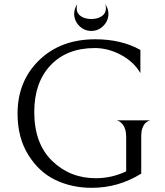

<svg xmlns="http://www.w3.org/2000/svg" viewBox="-20 -888 792 919"><path d="M335 -822Q335 -846 350 -868Q347 -858 347 -848Q347 -824 367 -810.5Q387 -797 417 -797Q447 -797 467 -810.5Q487 -824 487 -848Q487 -858 484 -868Q499 -845 499 -822Q499 -789 475 -764.5Q451 -740 417 -740Q383 -740 359 -764.5Q335 -789 335 -822ZM419 11Q324 11 245.5 -26.5Q167 -64 115.5 -146.5Q64 -229 64 -344Q64 -499 167 -599.5Q270 -700 436 -700Q561 -700 652 -649V-538Q621 -592 559.5 -625Q498 -658 434 -658Q300 -658 222 -575.5Q144 -493 144 -352Q144 -201 229.5 -118Q315 -35 438 -35Q516 -35 584 -68V-233Q584 -253 579.5 -268Q575 -283 568.5 -291Q562 -299 555.5 -304Q549 -309 544 -310L540 -312H700Q698 -312 695 -311Q692 -310 684.5 -305.5Q677 -301 671.5 -294Q666 -287 661 -272.5Q656 -258 656 -239V-57Q547 11 419 11Z"/></svg>

Font: Bellefair
Style: Regular
Weight: 400
Designer: Nick Shinn, Liron Lavi Turkenic
Foundry: Shinntype
Version: Version 1.003;PS 001.003;hotconv 1.0.88;makeotf.lib2.5.64775